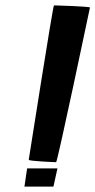

<svg xmlns="http://www.w3.org/2000/svg" viewBox="-20 -777 355 715"><path d="M181 -757C177 -757 88 -186 87 -182C86 -177 185 -173 189 -173C194 -173 314 -744 315 -749C316 -753 186 -757 181 -757ZM81 -150 71 -82H179L194 -150Z"/></svg>

Font: Ember
Style: Ita
Weight: 400
Designer: Stig
Foundry: Cannot Into Space Fonts
Version: Version 0.127